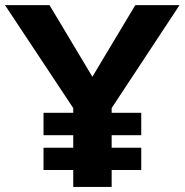

<svg xmlns="http://www.w3.org/2000/svg" viewBox="-23 -734 726 754"><path d="M508.3 -713.9 339.8 -432.6 171.4 -713.9H-3.4L264.6 -309.6V0H415.5V-309.6L682.1 -713.9ZM147.9 -66.4H531.7V-153.8H147.9ZM147.9 -203.1H531.7V-291H147.9Z"/></svg>

Font: Estedad-FD-VF Thin
Style: Regular
Weight: 100
Designer: Amin Abedi
Version: Version 5.0